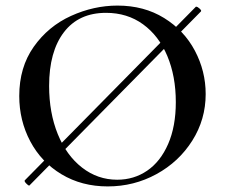

<svg xmlns="http://www.w3.org/2000/svg" viewBox="-20 -656 823 688"><path d="M85 9Q81 9 73.5 1Q66 -7 69 -10L682 -632H683Q688 -632 695.5 -625Q703 -618 700 -615L86 8ZM49 -312Q49 -415 101 -488.5Q153 -562 234.5 -599Q316 -636 401 -636Q496 -636 568 -591.5Q640 -547 678.5 -474Q717 -401 717 -319Q717 -228 669 -152Q621 -76 540.5 -32Q460 12 366 12Q273 12 200.5 -31.5Q128 -75 88.5 -149.5Q49 -224 49 -312ZM610 -290Q610 -383 579.5 -455.5Q549 -528 492.5 -569Q436 -610 360 -610Q262 -610 209 -540.5Q156 -471 156 -348Q156 -252 187 -175.5Q218 -99 274 -55.5Q330 -12 400 -12Q460 -12 507.5 -44.5Q555 -77 582.5 -140Q610 -203 610 -290Z"/></svg>

Font: Cormorant Infant SemiBold
Style: Regular
Weight: 600
Designer: Christian Thalmann (Catharsis Fonts)
Foundry: Catharsis Fonts
Version: Version 4.000